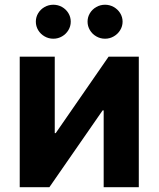

<svg xmlns="http://www.w3.org/2000/svg" viewBox="-20 -783 663 803"><path d="M413.6 0V-321.3H409.2L186.5 0H62.5V-545.9H209V-226.1H212.9L434.1 -545.9H560.5V0ZM346.2 -692.4Q346.2 -711.6 356 -727.8Q365.9 -744 382.7 -753.6Q399.6 -763.2 419.3 -763.2Q439 -763.2 455.8 -753.6Q472.7 -744 482.7 -727.8Q492.7 -711.6 492.7 -692.4Q492.7 -673.3 482.7 -657Q472.7 -640.6 455.9 -630.9Q439.1 -621.1 419.3 -621.1Q399.4 -621.1 382.6 -630.9Q365.7 -640.6 356 -657Q346.2 -673.3 346.2 -692.4ZM129.9 -692.4Q129.9 -711.6 139.7 -727.8Q149.5 -744 166.4 -753.6Q183.3 -763.2 203 -763.2Q222.7 -763.2 239.5 -753.7Q256.3 -744.1 266.1 -727.9Q275.9 -711.6 275.9 -692.4Q275.9 -673.3 266.1 -657Q256.3 -640.6 239.6 -630.9Q222.8 -621.1 203 -621.1Q183.1 -621.1 166.3 -630.9Q149.4 -640.6 139.6 -657Q129.9 -673.3 129.9 -692.4Z"/></svg>

Font: Inter RS Variable
Style: Regular
Weight: 400
Designer: Rasmus Andersson (customised by Maria Ramos and Noel Pretorius)
Foundry: rsms
Version: Version 3.001;Glyphs 3.2.3 (3260)